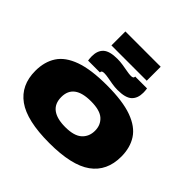

<svg xmlns="http://www.w3.org/2000/svg" viewBox="-275 -1421 1692 1692"><g transform="rotate(45 571.5 -575.0)"><path d="M573 10Q293 10 164.5 -82.5Q36 -175 36 -354Q36 -466 87.5 -545.5Q139 -625 257 -667.5Q375 -710 573 -710Q770 -710 887 -667.5Q1004 -625 1055.5 -545.5Q1107 -466 1107 -354Q1107 -175 979 -82.5Q851 10 573 10ZM573 -189Q683 -189 732.5 -234Q782 -279 782 -352Q782 -423 733.5 -467Q685 -511 573 -511Q361 -511 361 -352Q361 -270 415 -229.5Q469 -189 573 -189ZM301 -746Q299 -760 298 -772.5Q297 -785 297 -796Q297 -867 337 -903.5Q377 -940 474 -940Q507 -940 542.5 -934.5Q578 -929 610 -923Q642 -917 662 -917Q694 -917 694 -935V-940H842Q844 -927 845 -914Q846 -901 846 -890Q846 -820 806 -783Q766 -746 668 -746Q633 -746 598 -752Q563 -758 533 -763.5Q503 -769 481 -769Q449 -769 449 -751V-746ZM352 -986V-1160H792V-986Z"/></g></svg>

Font: Georama ExtraExtended Black
Style: Regular
Weight: 900
Width: 8
Designer: Jean-Baptiste Levee
Foundry: Production Type
Version: Version 1.000